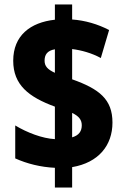

<svg xmlns="http://www.w3.org/2000/svg" viewBox="-20 -779 560 857"><path d="M225 -30V58H302V-33C420 -53 482 -130 482 -232C482 -336 423 -382 302 -425V-560C343 -555 390 -542 430 -520L467 -645C417 -671 360 -688 302 -692V-759H225V-691C115 -679 39 -620 39 -508C39 -400 108 -346 225 -303V-158C169 -161 101 -187 48 -219V-72C101 -48 162 -33 225 -30ZM225 -559V-454C192 -469 179 -484 179 -508C179 -534 190 -553 225 -559ZM302 -166V-275C331 -261 345 -245 345 -220C345 -194 333 -175 302 -166Z"/></svg>

Font: Noto Sans Georgian Condensed Black
Style: Regular
Weight: 900
Width: 3
Designer: Monotype Design Team, Akaki Razmadze
Foundry: Google LLC
Version: Version 2.005